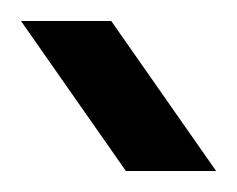

<svg xmlns="http://www.w3.org/2000/svg" viewBox="-20 -913 226 183"><path d="M86 -893H0L100 -750H186Z"/></svg>

Font: Glacial Indifference
Style: Medium
Weight: 500
Version: Version 1.001